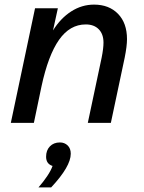

<svg xmlns="http://www.w3.org/2000/svg" viewBox="-20 -533 623 833"><path d="M27 0 132 -497H231L210 -401Q243 -454 289 -483.5Q335 -513 388 -513Q453 -513 492 -473Q531 -433 531 -363Q531 -333 521 -283L461 0H361L421 -283Q429 -323 429 -348Q429 -385 408.5 -406Q388 -427 352 -427Q283 -427 236 -360Q189 -293 160 -158L127 0ZM202 280H147Q168 256 184.5 231.5Q201 207 208 187Q180 178 180 147Q180 119 196.5 102Q213 85 240 85Q260 85 273.5 98Q287 111 287 134Q287 189 202 280Z"/></svg>

Font: Wix Madefor Text Medium
Style: Italic
Weight: 500
Italic angle: -12°
Designer: Dalton Maag Ltd
Foundry: Dalton Maag Ltd
Version: Version 3.100